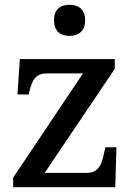

<svg xmlns="http://www.w3.org/2000/svg" viewBox="-20 -783 556 803"><path d="M271 -633C306 -633 336 -651 336 -698C336 -746 306 -763 271 -763C234 -763 206 -746 206 -698C206 -651 234 -633 271 -633ZM35 0H462L467 -167H421L415 -142C406 -95 391 -60 344 -60H167L460 -495V-536H63L53 -388H100L102 -398C116 -451 128 -476 179 -476H327L35 -40Z"/></svg>

Font: Noto Serif Gurmukhi Medium
Style: Regular
Weight: 500
Designer: Vaibhav Singh and the Monotype Design Team
Foundry: Monotype Imaging Inc.
Version: Version 2.004